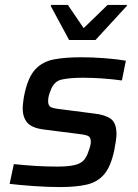

<svg xmlns="http://www.w3.org/2000/svg" viewBox="-20 -750 558 778"><path d="M224 8Q175 8 117.5 4Q60 0 19 -5L36 -85Q85 -80 126.5 -77.5Q168 -75 211 -75Q258 -75 283.5 -81.5Q309 -88 321 -102.5Q333 -117 340 -141Q348 -162 348 -176Q348 -195 335 -200Q322 -205 293 -208L159 -225Q110 -231 91 -252.5Q72 -274 72 -311Q72 -320 74 -337.5Q76 -355 80 -373Q95 -440 124.5 -470.5Q154 -501 199.5 -509.5Q245 -518 310 -518Q356 -518 406.5 -514Q457 -510 490 -504L474 -424Q391 -435 316 -435Q265 -435 231.5 -428Q198 -421 185 -383Q181 -374 178 -363Q175 -352 175 -340Q175 -321 187 -315.5Q199 -310 229 -307L361 -290Q406 -285 429 -268.5Q452 -252 452 -206Q452 -196 449.5 -178.5Q447 -161 443 -141Q429 -75 402 -43.5Q375 -12 331.5 -2Q288 8 224 8ZM260 -588 186 -725 187 -730H255L319 -636L416 -730H495L493 -725L367 -588Z"/></svg>

Font: Saira Medium
Style: Italic
Weight: 500
Italic angle: -12°
Designer: Hector Gatti with collaboration of the Omnibus-Type team
Foundry: Omnibus-Type
Version: Version 1.100; ttfautohint (v1.8.3)